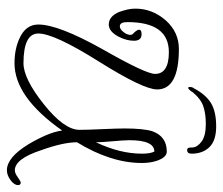

<svg xmlns="http://www.w3.org/2000/svg" viewBox="-65 -541 646 556"><g transform="rotate(90 258.0 -263.0)"><path d="M346 -566Q387 -566 406 -546.5Q425 -527 425 -495Q425 -482 415 -482Q409 -482 408 -486.5Q407 -491 407 -498Q406 -512 389.5 -524Q373 -536 339 -536Q310 -536 288.5 -529Q267 -522 247 -498Q245 -494 241 -489.5Q237 -485 235 -485Q231 -485 232 -491Q232 -497 236 -502Q254 -536 278.5 -551Q303 -566 346 -566ZM473 40Q436 40 398 -22Q382 -49 371.5 -73.5Q361 -98 358 -120Q261 18 163 18Q123 18 92 4Q51 -14 51 -51Q51 -109 122 -236Q194 -362 194 -389Q194 -429 131 -429Q44 -429 44 -309Q44 -287 56 -287Q65 -287 73 -298Q81 -308 81 -318Q81 -320 79 -324Q66 -336 66 -343Q66 -350 79 -350Q98 -350 98 -328Q98 -306 86 -283Q71 -255 51 -255Q28 -255 15 -284Q11 -295 8 -307Q5 -319 5 -332Q5 -381 39 -420Q73 -458 122 -458Q239 -458 239 -395Q239 -355 158 -226Q77 -97 77 -51Q77 -8 163 -8Q208 -8 282 -67Q356 -126 356 -170Q356 -181 355.5 -197Q355 -213 354 -235Q353 -258 352.5 -274Q352 -290 352 -301Q352 -355 360 -381Q375 -423 419 -423Q436 -423 446 -393Q452 -374 452 -351Q452 -261 392 -163Q392 -123 415 -59Q440 17 473 17Q482 17 494 8Q505 0 509 0Q516 0 516 8Q516 19 501 30Q487 40 473 40ZM392 -218Q425 -287 425 -351Q425 -375 419 -387Q386 -387 386 -315Q386 -299 389 -267Q392 -234 392 -218Z"/></g></svg>

Font: Ole
Style: Regular
Weight: 400
Designer: Robert E. Leuschke
Foundry: Robert E. Leuschke
Version: Version 1.010; ttfautohint (v1.8.3)